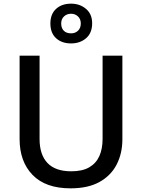

<svg xmlns="http://www.w3.org/2000/svg" viewBox="-20 -1018 776 1048"><path d="M648 -258Q648 -181 617 -120.5Q586 -60 523.5 -25Q461 10 365 10Q229 10 158 -63Q87 -136 87 -259V-714H196V-259Q196 -174 239 -128.5Q282 -83 369 -83Q430 -83 467.5 -105Q505 -127 522.5 -166.5Q540 -206 540 -260V-714H648ZM368 -781Q317 -781 286 -809.5Q255 -838 255 -890Q255 -941 286 -969.5Q317 -998 368 -998Q416 -998 449.5 -969.5Q483 -941 483 -891Q483 -838 450 -809.5Q417 -781 368 -781ZM368 -836Q391 -836 406 -850.5Q421 -865 421 -890Q421 -914 405.5 -928.5Q390 -943 368 -943Q345 -943 329.5 -928.5Q314 -914 314 -890Q314 -865 328 -850.5Q342 -836 368 -836Z"/></svg>

Font: Noto Sans Khmer Medium
Style: Regular
Weight: 500
Version: Version 2.003